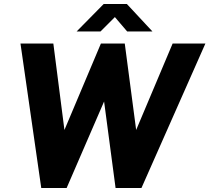

<svg xmlns="http://www.w3.org/2000/svg" viewBox="-20 -941 1048 961"><path d="M186.5 0 82.5 -723H247L302.5 -290.5L485 -723H604.5L661.5 -290.5L844 -723H1008L688 0H558.5L501 -433L313.5 0ZM363.5 -783.5 499 -921H615L743 -783.5H616.5L555 -855.5L483 -783.5Z"/></svg>

Font: Public Sans ExtraBold
Style: Italic
Weight: 800
Italic angle: -8°
Designer: The Public Sans project authors (U.S. Web Design System). Libre Franklin designed by Pablo Impallari and Rodrigo Fuenzal
Version: Version 1.007; ttfautohint (v1.8.1) -l 8 -r 50 -G 200 -x 14 